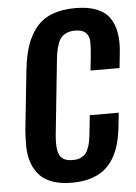

<svg xmlns="http://www.w3.org/2000/svg" viewBox="-57 -862 650 916"><g transform="rotate(-5 268.0 -404.5)"><path d="M251 9.8Q198.7 9.8 160.2 -3.4Q121.6 -16.6 98.6 -40.5Q75.7 -64.5 62.5 -98.6Q49.8 -132.8 47.9 -173.8Q47.4 -185.5 47.9 -197.3Q47.9 -228.5 50.8 -262.7L80.6 -544.4Q87.4 -610.4 103.5 -658.7Q119.6 -707 148.9 -744.1Q178.2 -781.2 225.6 -800Q272.9 -818.8 338.4 -818.8Q398.4 -818.8 439.5 -802.7Q480.5 -786.6 502 -755.4Q523.4 -724.6 530.3 -682.6Q534.2 -660.2 534.2 -633.3Q534.2 -610.4 531.2 -585L523.9 -515.6H384.8L392.1 -583.5Q396 -621.6 396 -644Q396 -657.7 394.5 -666Q386.7 -705.6 343.8 -710.9Q336.4 -711.9 327.6 -711.9Q304.7 -711.9 288.1 -704.6Q271.5 -697.3 261.7 -686.3Q252 -675.3 245.1 -655.5Q238.3 -635.7 235.1 -618.2Q231.9 -600.6 229 -572.3L193.8 -233.4Q190.9 -207 190.9 -186Q190.9 -147.9 200.7 -128.4Q215.8 -97.7 263.2 -97.7Q277.3 -97.7 288.6 -100.1Q299.8 -102.5 308.6 -108.4Q317.4 -114.3 323.7 -120.1Q330.1 -126 334.7 -137Q339.4 -147.9 342.5 -156.5Q345.7 -165 348.4 -179.9Q351.1 -194.8 352.3 -205.1Q353.5 -215.3 355.5 -233.4L362.8 -303.7H501.5L494.6 -237.8Q489.7 -192.4 479.7 -156Q469.7 -119.6 450.9 -87.9Q432.1 -56.2 405.5 -35.2Q378.9 -14.2 339.8 -2.2Q300.8 9.8 251 9.8Z"/></g></svg>

Font: Oswald
Style: Medium
Weight: 500
Designer: Vernon Adams
Foundry: Vernon Adams
Version: 3.0; ttfautohint (v0.94.23-7a4d-dirty) -l 8 -r 50 -G 150 -x 